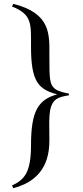

<svg xmlns="http://www.w3.org/2000/svg" viewBox="-20 -763 433 1003"><path d="M142 -4C142 145 103 177 43 206L49 220C227 175 238 37 238 -33C238 -133 230 -205 268 -240C285 -256 319 -262 340 -265V-274C319 -278 285 -285 267 -299C239 -322 238 -350 238 -470C238 -580 249 -693 49 -743L43 -729C149 -687 142 -638 142 -518C142 -336 181 -296 279 -270C180 -243 142 -184 142 -4Z"/></svg>

Font: Ortica Linear
Style: Regular
Weight: 400
Designer: Benedetta Bovani
Foundry: Collletttivo
Version: Version 2.000;Glyphs 3.1.2 (3151)